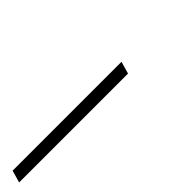

<svg xmlns="http://www.w3.org/2000/svg" viewBox="20 -175 549 549"><g transform="rotate(-45 295.0 99.5)"><path d="M-35.5 118.5 -25 81.5H415.3L404.8 118.5Z"/></g></svg>

Font: Playfair 5pt SemiExpanded Light Black
Style: Italic
Weight: 900
Italic angle: -15.6°
Version: Version 2.001;gftools[0.9.30]